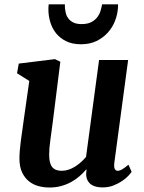

<svg xmlns="http://www.w3.org/2000/svg" viewBox="-20 -834 649 864"><path d="M67.4 -119.1Q67.4 -135.7 69.1 -156.5Q70.8 -177.2 73.7 -199.7Q76.7 -222.2 80.1 -245.6Q83.5 -269 86.4 -291.5L111.8 -469.7L56.6 -504.4L64.5 -547.9L227.1 -567.9L251.5 -556.2L217.8 -287.6Q212.4 -243.7 206.8 -205.3Q201.2 -167 201.2 -138.7Q201.2 -117.7 204.8 -103.5Q208.5 -89.4 215.8 -81.1Q223.1 -72.8 233.6 -69.1Q244.1 -65.4 257.8 -65.4Q273.4 -65.4 288.8 -70.6Q304.2 -75.7 318.1 -84.5Q332 -93.3 344.5 -104.5Q356.9 -115.7 367.2 -127.9L425.8 -564H556.6L494.6 -102.5Q489.7 -65.4 510.3 -65.4Q514.2 -65.4 518.3 -66.7Q522.5 -67.9 527.8 -70.8Q533.2 -73.7 540.5 -79.1Q547.9 -84.5 558.1 -92.8L572.3 -61Q568.8 -55.2 558.1 -43.5Q547.4 -31.7 530.3 -20Q513.2 -8.3 491 0.5Q468.8 9.3 442.9 9.3Q398.9 9.3 380.9 -12.2Q362.8 -33.7 369.6 -68.4L367.7 -71.3Q355 -56.2 338.6 -41.7Q322.3 -27.3 302 -15.9Q281.7 -4.4 256.8 2.7Q231.9 9.8 202.1 9.8Q177.2 9.8 153.3 3.4Q129.4 -2.9 110.4 -18.1Q91.3 -33.2 79.6 -57.9Q67.9 -82.5 67.4 -119.1ZM344.7 -634.8Q305.2 -634.8 277.3 -648.7Q249.5 -662.6 231.9 -684.8Q214.4 -707 206.1 -735.1Q197.8 -763.2 197.8 -791.5Q197.8 -803.2 199.2 -814.5H272Q272 -810.1 272 -805.4Q272 -800.8 272.5 -795.4Q273.9 -783.7 277.3 -771.2Q280.8 -758.8 289.1 -748.8Q297.4 -738.8 311.3 -732.2Q325.2 -725.6 347.2 -725.6Q374 -725.6 391.1 -734.6Q408.2 -743.7 418.2 -757.1Q428.2 -770.5 432.6 -785.9Q437 -801.3 439.5 -814.5H511.2Q511.2 -810.5 511.2 -806.2Q511.2 -801.8 510.7 -797.9Q508.8 -769 497.6 -740Q486.3 -710.9 465.3 -687.5Q444.3 -664.1 414.3 -649.4Q384.3 -634.8 344.7 -634.8Z"/></svg>

Font: Merriweather Bold
Style: Italic
Weight: 700
Italic angle: -7°
Designer: Eben Sorkin ( eben@eyebytes.com )
Foundry: Eben Sorkin ( eben@eyebytes.com )
Version: Version 1.5; ttfautohint (v0.97) -l 13 -r 13 -G 200 -x 24 -f